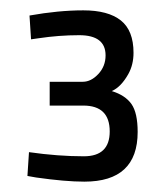

<svg xmlns="http://www.w3.org/2000/svg" viewBox="-20 -819 320 371"><path d="M37 -789Q93 -799 141 -799Q189 -799 213.5 -779.5Q238 -760 238 -717Q238 -694 228 -676Q214 -651 196 -643Q222 -635 234 -618Q246 -601 246 -564Q246 -468 143 -468Q106 -468 50 -476L33 -479L36 -525Q92 -517 142 -517Q192 -517 192 -565Q192 -615 141 -615H76V-661H140Q156 -661 170 -676Q184 -691 184 -712Q184 -751 133 -751Q94 -751 54 -745L40 -743Z"/></svg>

Font: Titillium Web Light
Style: Regular
Weight: 300
Version: Version 1.002;PS 57.000;hotconv 1.0.70;makeotf.lib2.5.55311